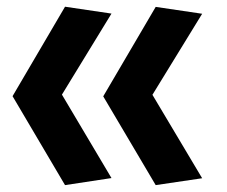

<svg xmlns="http://www.w3.org/2000/svg" viewBox="-20 -546 660 558"><path d="M304 -28.5 160 -271 304 -506.5 169 -526.5 16.5 -266.5 169 -8ZM280 -266 432.5 -8 567.5 -28 423 -270.5 567.5 -506 432.5 -526Z"/></svg>

Font: Monaspace Argon
Style: Bold
Weight: 700
Designer: Riley Cran & the Lettermatic Team
Foundry: Lettermatic
Version: Version 1.000 (Monaspace Argon)